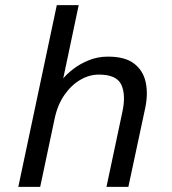

<svg xmlns="http://www.w3.org/2000/svg" viewBox="-20 -728 672 748"><path d="M51.3 0 201.3 -708H286.6L226.4 -422.7Q241.1 -440.4 266.6 -460Q292 -479.5 326.5 -493.5Q361 -507.4 400.6 -507.4Q467.4 -507.4 502.7 -480.1Q538 -452.8 547.7 -407.3Q557.4 -361.7 545.6 -306.5L480.1 0H394.8L456.7 -291.8Q471 -357.5 452.9 -397.4Q434.8 -437.4 365.2 -437.4Q327.4 -437.4 292.2 -416.6Q256.9 -395.8 230.5 -357.4Q204 -319 192.9 -266L136.6 0Z"/></svg>

Font: Atkinson Hyperlegible Mono ExtraLight
Style: Italic
Weight: 200
Italic angle: -12°
Monospace: yes
Designer: Elliott Scott, Megan Eiswerth, Linus Boman, Theodore Petrosky, Letters from Sweden
Foundry: Applied Design Works, Letters from Sweden
Version: Version 2.001